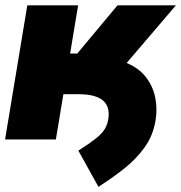

<svg xmlns="http://www.w3.org/2000/svg" viewBox="-20 -536 697 738"><path d="M-0.5 0 85 -515.6H280.3L249.5 -330.1H276.9L431.6 -515.6H656.2L466.8 -293.9Q513.2 -274.9 540.3 -240.2Q567.4 -205.6 576.4 -162.4Q585.4 -119.1 578.1 -74.2Q568.4 -14.6 535.6 30.8Q502.9 76.2 456.3 112.8Q409.7 149.4 358.4 182.1L281.2 43Q324.2 15.6 347.9 -3.2Q371.6 -22 382.1 -39.1Q392.6 -56.2 396 -77.1Q412.1 -173.8 283.2 -173.8H223.6L194.8 0Z"/></svg>

Font: Inter Display Black
Style: Italic
Weight: 900
Italic angle: -9.39999°
Designer: Rasmus Andersson
Foundry: rsms
Version: Version 4.000;git-a52131595